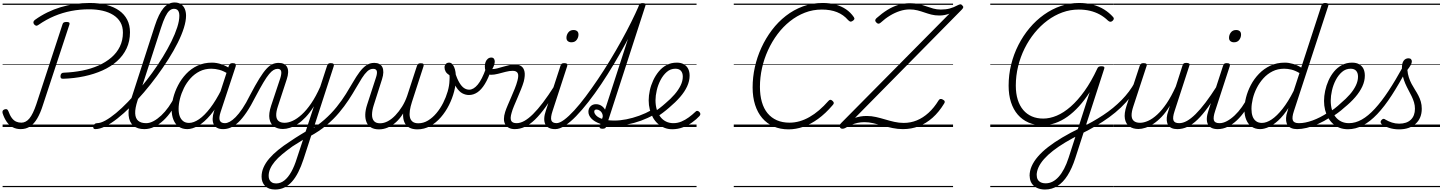

<svg xmlns="http://www.w3.org/2000/svg" viewBox="-21 -1024 11630 1548"><path d="M490 -389Q476 -388 470.5 -394.5Q465 -401 467 -413Q468 -425 474.5 -431.5Q481 -438 494 -438Q571 -441 642 -455Q713 -469 772.5 -495.5Q832 -522 876.5 -560Q921 -598 945.5 -648.5Q970 -699 970 -761Q970 -810 949.5 -845Q929 -880 892.5 -903Q856 -926 806.5 -937.5Q757 -949 698 -949Q623 -949 553 -935.5Q483 -922 417.5 -894.5Q352 -867 290 -824Q278 -815 269.5 -817Q261 -819 253 -829Q247 -838 248.5 -847Q250 -856 261 -864Q308 -898 360 -923.5Q412 -949 468 -966Q524 -983 583 -991.5Q642 -1000 703 -1000Q777 -1000 837 -984.5Q897 -969 939.5 -939Q982 -909 1004.5 -865Q1027 -821 1027 -764Q1027 -692 999.5 -633.5Q972 -575 922 -530.5Q872 -486 805 -456Q738 -426 658 -409Q578 -392 490 -389ZM146 17Q110 17 81.5 2Q53 -13 33 -42Q13 -71 0 -111Q-3 -122 0.5 -130Q4 -138 15 -142Q28 -146 34.5 -143Q41 -140 46 -129Q59 -93 74.5 -72.5Q90 -52 109 -43.5Q128 -35 151 -35Q188 -35 216.5 -69.5Q245 -104 272 -184L483 -828Q486 -839 493.5 -843Q501 -847 516 -847Q530 -847 536 -842.5Q542 -838 539 -827L325 -177Q305 -113 279.5 -69.5Q254 -26 221.5 -4.5Q189 17 146 17ZM0 475H919V485H0ZM0 -20H919V0H0ZM0 -505H919V-500H0ZM0 -995H919V-985H0Z M747 17Q736 17 732.5 9.5Q729 2 731.5 -7Q734 -16 741.5 -23.5Q749 -31 761 -31Q790 -31 829 -52.5Q868 -74 914.5 -112.5Q961 -151 1010 -202Q1059 -253 1109 -312.5Q1159 -372 1205.5 -436Q1252 -500 1291.5 -564.5Q1331 -629 1361 -690Q1391 -751 1408 -804Q1425 -857 1425 -897Q1425 -908 1433 -913.5Q1441 -919 1452 -919Q1463 -919 1471 -913.5Q1479 -908 1479 -897Q1479 -855 1461.5 -799Q1444 -743 1412 -679Q1380 -615 1337 -547Q1294 -479 1244 -411Q1194 -343 1140 -280Q1086 -217 1031.5 -163Q977 -109 925.5 -68.5Q874 -28 828.5 -5.5Q783 17 747 17ZM1142 17Q1087 17 1054 -11Q1021 -39 1016 -94Q1011 -149 1037 -227L1227 -815Q1259 -914 1297.5 -959Q1336 -1004 1387 -1004Q1417 -1004 1437.5 -990.5Q1458 -977 1468.5 -953Q1479 -929 1479 -897Q1479 -885 1471 -878.5Q1463 -872 1452 -872Q1441 -872 1433 -878.5Q1425 -885 1425 -897Q1425 -915 1420.5 -927.5Q1416 -940 1406.5 -946.5Q1397 -953 1382 -953Q1362 -953 1345 -938Q1328 -923 1311.5 -889Q1295 -855 1277 -799L1088 -214Q1067 -149 1069 -109Q1071 -69 1093.5 -50Q1116 -31 1157 -31Q1167 -31 1171.5 -23.5Q1176 -16 1174 -7Q1172 2 1163.5 9.5Q1155 17 1142 17ZM906 475H1300V485H906ZM906 -20H1300V0H906ZM906 -505H1300V-500H906ZM906 -995H1300V-985H906Z M1143 17Q1132 17 1127.5 9.5Q1123 2 1124.5 -7Q1126 -16 1134.5 -23.5Q1143 -31 1158 -31Q1186 -31 1217 -47.5Q1248 -64 1279 -93Q1310 -122 1338 -161.5Q1366 -201 1389 -247Q1394 -257 1403 -256.5Q1412 -256 1418.5 -249.5Q1425 -243 1420 -233Q1395 -179 1364 -133Q1333 -87 1297 -53.5Q1261 -20 1222.5 -1.5Q1184 17 1143 17ZM1300 475V485ZM1300 -20V0ZM1300 -505V-500ZM1300 -995V-985Z M1489 17Q1450 17 1421.5 -2Q1393 -21 1378 -57Q1363 -93 1363 -141Q1363 -185 1376 -236Q1389 -287 1415 -337Q1441 -387 1480 -428.5Q1519 -470 1571 -494.5Q1623 -519 1688 -519Q1726 -519 1765.5 -505.5Q1805 -492 1836 -469L1824 -425Q1782 -452 1748 -461Q1714 -470 1683 -470Q1631 -470 1589 -449Q1547 -428 1515 -392.5Q1483 -357 1462 -314.5Q1441 -272 1430 -228Q1419 -184 1419 -146Q1419 -111 1428.5 -86Q1438 -61 1456.5 -47Q1475 -33 1503 -33Q1540 -33 1583.5 -62.5Q1627 -92 1673.5 -152.5Q1720 -213 1766 -305L1780 -266Q1730 -161 1677.5 -99Q1625 -37 1577 -10Q1529 17 1489 17ZM1777 17Q1749 17 1730 7Q1711 -3 1702 -22Q1693 -41 1693.5 -67Q1694 -93 1704 -125L1824 -494Q1829 -506 1835.5 -510.5Q1842 -515 1855 -515Q1873 -515 1878 -507.5Q1883 -500 1879 -488L1758 -122Q1742 -73 1751.5 -52Q1761 -31 1792 -31Q1801 -31 1805 -23.5Q1809 -16 1807.5 -7Q1806 2 1798.5 9.5Q1791 17 1777 17ZM1300 475H1935V485H1300ZM1300 -20H1935V0H1300ZM1300 -505H1935V-500H1300ZM1300 -995H1935V-985H1300Z M1779 17Q1768 17 1764.5 9.5Q1761 2 1763.5 -7Q1766 -16 1773.5 -23.5Q1781 -31 1793 -31Q1810 -31 1831.5 -42.5Q1853 -54 1878.5 -79.5Q1904 -105 1933.5 -148.5Q1963 -192 1995 -257Q2038 -339 2070 -390.5Q2102 -442 2127.5 -469.5Q2153 -497 2176.5 -507Q2200 -517 2226 -517Q2236 -517 2238.5 -509.5Q2241 -502 2238.5 -493Q2236 -484 2230 -476.5Q2224 -469 2217 -469Q2201 -469 2184.5 -459.5Q2168 -450 2148.5 -426.5Q2129 -403 2103 -359.5Q2077 -316 2041 -248Q2001 -169 1966 -117.5Q1931 -66 1899.5 -37Q1868 -8 1838.5 4.5Q1809 17 1779 17ZM1935 475H2035V485H1935ZM1935 -20H2035V0H1935ZM1935 -505H2035V-500H1935ZM1935 -995H2035V-985H1935Z M2197 504Q2144 504 2116 475Q2088 446 2088 400Q2088 362 2104 325.5Q2120 289 2150 254Q2180 219 2222.5 184.5Q2265 150 2318 116Q2339 101 2360 88Q2381 75 2401.5 62Q2422 49 2443 37L2510 -167Q2478 -116 2444.5 -80.5Q2411 -45 2378.5 -24Q2346 -3 2316 6.5Q2286 16 2260 16Q2217 16 2188 -4.5Q2159 -25 2151.5 -66.5Q2144 -108 2165 -172L2239 -394Q2251 -433 2245.5 -451Q2240 -469 2217 -469Q2206 -469 2201 -476.5Q2196 -484 2197.5 -493Q2199 -502 2206 -509.5Q2213 -517 2226 -517Q2251 -517 2268.5 -508Q2286 -499 2294.5 -481.5Q2303 -464 2302 -439.5Q2301 -415 2291 -385L2219 -165Q2205 -123 2206 -93.5Q2207 -64 2224 -49Q2241 -34 2274 -34Q2304 -34 2339 -50Q2374 -66 2412 -100.5Q2450 -135 2488 -190.5Q2526 -246 2561 -325L2616 -494Q2620 -506 2626.5 -510.5Q2633 -515 2646 -515Q2663 -515 2668.5 -508Q2674 -501 2669 -488L2426 260Q2407 318 2384 363.5Q2361 409 2333 440.5Q2305 472 2271.5 488Q2238 504 2197 504ZM2205 455Q2241 455 2271.5 431Q2302 407 2327.5 361.5Q2353 316 2372 254L2422 103Q2408 112 2393.5 121Q2379 130 2364.5 139Q2350 148 2336 157Q2290 190 2254 220Q2218 250 2194 279Q2170 308 2157.5 336.5Q2145 365 2145 394Q2145 412 2151.5 425.5Q2158 439 2171.5 447Q2185 455 2205 455ZM2035 475H2725V485H2035ZM2035 -20H2725V0H2035ZM2035 -505H2725V-500H2035ZM2035 -995H2725V-985H2035Z M2476 76Q2468 81 2461 77.5Q2454 74 2450.5 66Q2447 58 2449.5 49Q2452 40 2463 34Q2538 -9 2594.5 -59Q2651 -109 2693.5 -162Q2736 -215 2768 -266.5Q2800 -318 2826 -363Q2852 -408 2877.5 -442.5Q2903 -477 2931.5 -497Q2960 -517 2996 -517Q3008 -517 3012.5 -509.5Q3017 -502 3015.5 -493Q3014 -484 3006.5 -476.5Q2999 -469 2987 -469Q2962 -469 2940.5 -449Q2919 -429 2897 -394.5Q2875 -360 2849 -314.5Q2823 -269 2789.5 -218Q2756 -167 2712 -114.5Q2668 -62 2610 -13.5Q2552 35 2476 76ZM2725 475H2831V485H2725ZM2725 -20H2831V0H2725ZM2725 -505H2831V-500H2725ZM2725 -995H2831V-985H2725Z M3035 19Q2996 19 2971 4Q2946 -11 2934.5 -38Q2923 -65 2924 -101Q2925 -137 2939 -180L3009 -395Q3022 -433 3017 -451Q3012 -469 2988 -469Q2977 -469 2972 -476.5Q2967 -484 2968.5 -493Q2970 -502 2977 -509.5Q2984 -517 2997 -517Q3021 -517 3037.5 -508Q3054 -499 3062 -482Q3070 -465 3069.5 -440.5Q3069 -416 3059 -385L2992 -175Q2979 -134 2978.5 -101Q2978 -68 2993.5 -49Q3009 -30 3043 -30Q3075 -30 3106.5 -47Q3138 -64 3167 -94.5Q3196 -125 3221 -165Q3246 -205 3262 -252L3341 -494Q3345 -505 3351.5 -509.5Q3358 -514 3371 -514Q3388 -514 3392.5 -508.5Q3397 -503 3394 -491L3300 -201Q3288 -164 3283.5 -133Q3279 -102 3284 -79Q3289 -56 3305.5 -43Q3322 -30 3352 -30Q3393 -30 3430 -52.5Q3467 -75 3498 -112Q3529 -149 3552 -194.5Q3575 -240 3588.5 -287Q3602 -334 3603 -375Q3604 -387 3604 -397.5Q3604 -408 3603 -417Q3581 -431 3572 -447Q3563 -463 3563 -481Q3563 -497 3573 -508Q3583 -519 3600 -519Q3613 -519 3623 -509.5Q3633 -500 3640.5 -483Q3648 -466 3651.5 -443Q3655 -420 3655 -392Q3655 -343 3640.5 -287Q3626 -231 3599 -177Q3572 -123 3533.5 -78.5Q3495 -34 3447 -7.5Q3399 19 3344 19Q3305 19 3278.5 4.5Q3252 -10 3239.5 -38.5Q3227 -67 3229 -109Q3204 -68 3172.5 -39.5Q3141 -11 3106 4Q3071 19 3035 19ZM2831 475H3719V485H2831ZM2831 -20H3719V0H2831ZM2831 -505H3719V-500H2831ZM2831 -995H3719V-985H2831Z M3760 -258Q3732 -258 3706 -272Q3680 -286 3657 -322Q3634 -358 3614 -423Q3610 -435 3617 -442.5Q3624 -450 3634 -449.5Q3644 -449 3648 -437Q3665 -387 3683 -357Q3701 -327 3720.5 -314Q3740 -301 3762 -301Q3797 -301 3831 -342Q3865 -383 3896 -470Q3901 -481 3909.5 -485Q3918 -489 3926.5 -487Q3935 -485 3939.5 -479Q3944 -473 3940 -463Q3916 -392 3888 -346.5Q3860 -301 3828 -279.5Q3796 -258 3760 -258ZM3718 475V485ZM3718 -20V0ZM3718 -505V-500ZM3718 -995V-985Z M4130 17Q4102 17 4082.5 7Q4063 -3 4052.5 -21.5Q4042 -40 4042 -65.5Q4042 -91 4052 -122Q4059 -144 4072 -174.5Q4085 -205 4100 -239.5Q4115 -274 4129 -308.5Q4143 -343 4151 -374Q4163 -419 4152 -436Q4141 -453 4113 -453Q4087 -453 4056 -445Q4025 -437 3994.5 -429Q3964 -421 3937 -421Q3922 -421 3910.5 -429Q3899 -437 3893.5 -452.5Q3888 -468 3888 -490Q3888 -508 3894 -524Q3900 -540 3912 -550Q3924 -560 3940 -560Q3954 -560 3961 -551Q3968 -542 3968 -528Q3968 -517 3963 -500.5Q3958 -484 3948 -467Q3966 -467 3987.5 -472.5Q4009 -478 4033.5 -485.5Q4058 -493 4083 -498.5Q4108 -504 4131 -504Q4162 -504 4182 -490Q4202 -476 4208 -446Q4214 -416 4202 -367Q4194 -339 4180 -304.5Q4166 -270 4151 -235Q4136 -200 4123 -169Q4110 -138 4104 -115Q4091 -72 4100 -51.5Q4109 -31 4144 -31Q4154 -31 4158 -23.5Q4162 -16 4160 -7Q4158 2 4150.5 9.5Q4143 17 4130 17ZM3719 475H4287V485H3719ZM3719 -20H4287V0H3719ZM3719 -505H4287V-500H3719ZM3719 -995H4287V-985H3719Z M4129 17Q4118 17 4113.5 9.5Q4109 2 4110.5 -7Q4112 -16 4120.5 -23.5Q4129 -31 4144 -31Q4174 -31 4206.5 -49Q4239 -67 4276.5 -104Q4314 -141 4356.5 -197Q4399 -253 4448 -330Q4455 -341 4464 -339.5Q4473 -338 4478 -330Q4483 -322 4477 -312Q4424 -225 4378.5 -162Q4333 -99 4292 -59.5Q4251 -20 4211 -1.5Q4171 17 4129 17ZM4286 475V485ZM4286 -20V0ZM4286 -505V-500ZM4286 -995V-985Z M4455 17Q4425 17 4405 7Q4385 -3 4375.5 -22.5Q4366 -42 4367 -69.5Q4368 -97 4380 -132L4498 -494Q4502 -506 4508 -510.5Q4514 -515 4528 -515Q4544 -515 4550 -509Q4556 -503 4552 -491L4434 -129Q4417 -78 4424 -54.5Q4431 -31 4469 -31Q4480 -31 4484 -23.5Q4488 -16 4486.5 -7Q4485 2 4477 9.5Q4469 17 4455 17ZM4586 -683Q4569 -683 4557.5 -692Q4546 -701 4546 -719Q4546 -743 4561 -762.5Q4576 -782 4603 -782Q4621 -782 4632 -773Q4643 -764 4643 -745Q4643 -722 4628.5 -702.5Q4614 -683 4586 -683ZM4287 475H4612V485H4287ZM4287 -20H4612V0H4287ZM4287 -505H4612V-500H4287ZM4287 -995H4612V-985H4287Z M4456 17Q4445 17 4441 9.5Q4437 2 4438.5 -7Q4440 -16 4447 -23.5Q4454 -31 4465 -31Q4491 -31 4528 -58.5Q4565 -86 4609 -134Q4653 -182 4701 -246Q4749 -310 4799 -384Q4849 -458 4897 -537Q4945 -616 4988.5 -694.5Q5032 -773 5068 -845.5Q5104 -918 5130 -978Q5134 -986 5141 -990Q5148 -994 5156 -994Q5164 -994 5168.5 -989.5Q5173 -985 5170 -978Q5143 -911 5105 -833Q5067 -755 5022 -672Q4977 -589 4927.5 -506Q4878 -423 4826.5 -346Q4775 -269 4723.5 -203Q4672 -137 4624 -87.5Q4576 -38 4533 -10.5Q4490 17 4456 17ZM4612 475H4637V485H4612ZM4612 -20H4637V0H4612ZM4612 -505H4637V-500H4612ZM4612 -995H4637V-985H4612Z M4836 14Q4824 14 4817.5 9.5Q4811 5 4814 -7L5129 -978Q5133 -990 5140 -994.5Q5147 -999 5160 -999Q5176 -999 5181.5 -993.5Q5187 -988 5182 -976L4867 -4Q4864 5 4857.5 9.5Q4851 14 4836 14ZM4637 475H5151V485H4637ZM4637 -20H5151V0H4637ZM4637 -505H5151V-500H4637ZM4637 -995H5151V-985H4637Z M4930 -10Q4863 -10 4817 -26.5Q4771 -43 4747 -68.5Q4723 -94 4723 -123Q4723 -149 4740 -166.5Q4757 -184 4784 -184Q4811 -184 4832 -168.5Q4853 -153 4862 -129Q4871 -105 4862 -77L4835 -64Q4842 -88 4835.5 -105Q4829 -122 4815.5 -131.5Q4802 -141 4789 -141Q4780 -141 4775 -137Q4770 -133 4770 -124Q4770 -109 4786.5 -92Q4803 -75 4839 -63.5Q4875 -52 4933 -52Q4978 -52 5029 -62Q5080 -72 5132.5 -91Q5185 -110 5235 -138Q5242 -143 5249 -139Q5256 -135 5260 -127.5Q5264 -120 5262 -112Q5260 -104 5251 -99Q5202 -71 5147 -51Q5092 -31 5036.5 -20.5Q4981 -10 4930 -10ZM5151 475V485ZM5151 -20V0ZM5151 -505V-500ZM5151 -995V-985Z M5245 -116Q5272 -133 5297.5 -152.5Q5323 -172 5345 -192Q5387 -227 5418 -263Q5449 -299 5466.5 -335Q5484 -371 5484 -406Q5484 -436 5469 -453Q5454 -470 5424 -470Q5385 -470 5355 -444Q5325 -418 5304.5 -378.5Q5284 -339 5274 -295.5Q5264 -252 5264 -216Q5264 -175 5274 -141.5Q5284 -108 5302.5 -83Q5321 -58 5348 -44.5Q5375 -31 5408 -31Q5442 -31 5473 -44Q5504 -57 5532.5 -78Q5561 -99 5585 -122Q5593 -131 5601.5 -130Q5610 -129 5617 -122Q5624 -115 5625.5 -107Q5627 -99 5619 -89Q5594 -62 5560 -37.5Q5526 -13 5485 2.5Q5444 18 5399 18Q5364 18 5335 6Q5306 -6 5282.5 -27Q5259 -48 5243 -77Q5227 -106 5218 -141Q5209 -176 5209 -215Q5209 -253 5218 -294.5Q5227 -336 5245.5 -376Q5264 -416 5291 -448.5Q5318 -481 5354 -500Q5390 -519 5436 -519Q5470 -519 5493 -505.5Q5516 -492 5527.5 -469Q5539 -446 5539 -414Q5539 -371 5519 -327.5Q5499 -284 5462 -241.5Q5425 -199 5375 -157Q5350 -135 5322 -114Q5294 -93 5265 -75ZM5151 475H5595V485H5151ZM5151 -20H5595V0H5151ZM5151 -505H5595V-500H5151ZM5151 -995H5595V-985H5151Z M6337 19Q6270 19 6216 -4.5Q6162 -28 6124.5 -72Q6087 -116 6067 -178.5Q6047 -241 6047 -319Q6047 -401 6065 -482.5Q6083 -564 6118 -640Q6153 -716 6202.5 -781.5Q6252 -847 6315 -896Q6378 -945 6452.5 -972.5Q6527 -1000 6612 -1000Q6669 -1000 6716 -987Q6763 -974 6800 -949Q6837 -924 6863 -886Q6870 -876 6866.5 -868.5Q6863 -861 6851 -854Q6841 -848 6834 -850Q6827 -852 6816 -863Q6780 -905 6727.5 -926Q6675 -947 6605 -947Q6533 -947 6468.5 -922Q6404 -897 6348 -852.5Q6292 -808 6247.5 -748.5Q6203 -689 6171 -619Q6139 -549 6122.5 -474Q6106 -399 6106 -324Q6106 -256 6121.5 -202Q6137 -148 6167.5 -111Q6198 -74 6242.5 -54.5Q6287 -35 6344 -35Q6386 -35 6426 -46.5Q6466 -58 6505.5 -80.5Q6545 -103 6583 -135.5Q6621 -168 6659 -211Q6667 -220 6675 -219.5Q6683 -219 6692 -210Q6701 -202 6701.5 -194Q6702 -186 6692 -176Q6635 -109 6575 -65.5Q6515 -22 6455 -1.5Q6395 19 6337 19ZM5895 475H6745V485H5895ZM5895 -20H6745V0H5895ZM5895 -505H6745V-500H5895ZM5895 -995H6745V-985H5895Z M7259 17Q7217 17 7176 8.5Q7135 0 7096 -11Q7057 -22 7020.5 -30.5Q6984 -39 6949 -39Q6920 -39 6894 -33.5Q6868 -28 6843.5 -17.5Q6819 -7 6792 9Q6782 14 6770.5 14Q6759 14 6752 4Q6745 -6 6748 -14Q6751 -22 6761 -32L7634 -914Q7615 -907 7595.5 -903Q7576 -899 7552 -899Q7517 -899 7488 -906.5Q7459 -914 7432 -923.5Q7405 -933 7376 -940.5Q7347 -948 7313 -948Q7274 -948 7234 -935Q7194 -922 7155 -898.5Q7116 -875 7079 -841Q7070 -833 7061.5 -833Q7053 -833 7044 -843Q7035 -852 7035.5 -860Q7036 -868 7045 -877Q7090 -917 7133.5 -944Q7177 -971 7222 -984.5Q7267 -998 7316 -998Q7356 -998 7387.5 -990.5Q7419 -983 7447 -973Q7475 -963 7503.5 -955Q7532 -947 7564 -947Q7605 -947 7636.5 -955.5Q7668 -964 7703 -983Q7713 -988 7721.5 -989Q7730 -990 7737 -981Q7747 -972 7745 -964Q7743 -956 7732 -945L6873 -74Q6894 -81 6917 -85Q6940 -89 6967 -89Q7005 -89 7042 -80.5Q7079 -72 7115.5 -61Q7152 -50 7189.5 -41.5Q7227 -33 7266 -33Q7321 -33 7371 -53.5Q7421 -74 7465.5 -114.5Q7510 -155 7546 -214Q7552 -224 7560 -226Q7568 -228 7579 -222Q7593 -215 7595.5 -207Q7598 -199 7591 -189Q7549 -120 7497.5 -74.5Q7446 -29 7386.5 -6Q7327 17 7259 17ZM6745 475H7663V485H6745ZM6745 -20H7663V0H6745ZM6745 -505H7663V-500H6745ZM6745 -995H7663V-985H6745Z M8404 504Q8368 504 8340 491Q8312 478 8296.5 453.5Q8281 429 8281 394Q8281 381 8289.5 374.5Q8298 368 8309.5 367.5Q8321 367 8329.5 373Q8338 379 8338 391Q8338 421 8357 437.5Q8376 454 8410 454Q8467 454 8514.5 401.5Q8562 349 8595 247L8765 -281Q8723 -216 8678 -166.5Q8633 -117 8585 -83Q8537 -49 8486.5 -31.5Q8436 -14 8384 -14Q8322 -14 8271.5 -36Q8221 -58 8185 -99.5Q8149 -141 8130 -200Q8111 -259 8111 -333Q8111 -421 8131.5 -504Q8152 -587 8190 -661.5Q8228 -736 8280 -798Q8332 -860 8396 -905.5Q8460 -951 8531.5 -975.5Q8603 -1000 8679 -1000Q8738 -1000 8789 -986.5Q8840 -973 8881 -947.5Q8922 -922 8953 -887Q8960 -880 8959 -872Q8958 -864 8948 -855Q8938 -847 8929.5 -848.5Q8921 -850 8912 -858Q8881 -888 8845 -907.5Q8809 -927 8767 -937Q8725 -947 8676 -947Q8608 -947 8544.5 -924Q8481 -901 8424.5 -859Q8368 -817 8321 -759.5Q8274 -702 8240 -633.5Q8206 -565 8187.5 -489Q8169 -413 8169 -334Q8169 -270 8184.5 -220.5Q8200 -171 8229 -137Q8258 -103 8298.5 -85.5Q8339 -68 8390 -68Q8443 -68 8499 -91.5Q8555 -115 8611.5 -164.5Q8668 -214 8722.5 -290Q8777 -366 8826 -471Q8830 -481 8837.5 -485.5Q8845 -490 8860 -490Q8889 -490 8882 -471L8649 250Q8622 334 8586 390.5Q8550 447 8505 475.5Q8460 504 8404 504ZM7963 475H8908V485H7963ZM7963 -20H8908V0H7963ZM7963 -505H8908V-500H7963ZM7963 -995H8908V-985H7963Z M8280 394Q8280 354 8297 315.5Q8314 277 8347 238.5Q8380 200 8429.5 161.5Q8479 123 8543 85Q8607 47 8685 9Q8737 -15 8784 -41.5Q8831 -68 8873.5 -96Q8916 -124 8953 -154.5Q8990 -185 9022 -217.5Q9054 -250 9081 -286Q9108 -322 9129 -361Q9135 -373 9144 -372Q9153 -371 9158.5 -362.5Q9164 -354 9159 -343Q9132 -292 9096 -245.5Q9060 -199 9016.5 -157.5Q8973 -116 8922 -79Q8871 -42 8814 -8.5Q8757 25 8694 56Q8625 90 8568.5 124Q8512 158 8469 191.5Q8426 225 8396.5 258.5Q8367 292 8352 325Q8337 358 8337 391Q8337 403 8328.5 410Q8320 417 8308.5 417.5Q8297 418 8288.5 412Q8280 406 8280 394ZM8907 475H8957V485H8907ZM8907 -20H8957V0H8907ZM8907 -505H8957V-500H8907ZM8907 -995H8957V-985H8907Z M9158 16Q9114 16 9085 -4.5Q9056 -25 9048.5 -66.5Q9041 -108 9062 -172L9168 -494Q9173 -506 9179 -510.5Q9185 -515 9199 -515Q9215 -515 9221.5 -509Q9228 -503 9223 -491L9116 -165Q9102 -123 9102.5 -93.5Q9103 -64 9120.5 -49Q9138 -34 9171 -34Q9201 -34 9236.5 -50Q9272 -66 9310 -101Q9348 -136 9385.5 -191.5Q9423 -247 9459 -327L9513 -496Q9517 -508 9523 -512.5Q9529 -517 9543 -517Q9560 -517 9566.5 -511.5Q9573 -506 9568 -494L9449 -128Q9432 -77 9440 -54Q9448 -31 9486 -31Q9496 -31 9500 -23.5Q9504 -16 9502.5 -7Q9501 2 9493 9.5Q9485 17 9471 17Q9445 17 9426.5 9Q9408 1 9398 -14.5Q9388 -30 9386 -52Q9384 -74 9390 -101L9411 -171Q9379 -118 9345 -82.5Q9311 -47 9278 -25.5Q9245 -4 9214.5 6Q9184 16 9158 16ZM8958 475H9629V485H8958ZM8958 -20H9629V0H8958ZM8958 -505H9629V-500H8958ZM8958 -995H9629V-985H8958Z M9471 17Q9460 17 9455.5 9.5Q9451 2 9452.5 -7Q9454 -16 9462.5 -23.5Q9471 -31 9486 -31Q9516 -31 9548.5 -49Q9581 -67 9618.5 -104Q9656 -141 9698.5 -197Q9741 -253 9790 -330Q9797 -341 9806 -339.5Q9815 -338 9820 -330Q9825 -322 9819 -312Q9766 -225 9720.5 -162Q9675 -99 9634 -59.5Q9593 -20 9553 -1.5Q9513 17 9471 17ZM9628 475V485ZM9628 -20V0ZM9628 -505V-500ZM9628 -995V-985Z M9797 17Q9767 17 9747 7Q9727 -3 9717.5 -22.5Q9708 -42 9709 -69.5Q9710 -97 9722 -132L9840 -494Q9844 -506 9850 -510.5Q9856 -515 9870 -515Q9886 -515 9892 -509Q9898 -503 9894 -491L9776 -129Q9759 -78 9766 -54.5Q9773 -31 9811 -31Q9822 -31 9826 -23.5Q9830 -16 9828.5 -7Q9827 2 9819 9.5Q9811 17 9797 17ZM9928 -683Q9911 -683 9899.5 -692Q9888 -701 9888 -719Q9888 -743 9903 -762.5Q9918 -782 9945 -782Q9963 -782 9974 -773Q9985 -764 9985 -745Q9985 -722 9970.5 -702.5Q9956 -683 9928 -683ZM9629 475H9954V485H9629ZM9629 -20H9954V0H9629ZM9629 -505H9954V-500H9629ZM9629 -995H9954V-985H9629Z M9797 17Q9786 17 9781.5 9.5Q9777 2 9778.5 -7Q9780 -16 9788.5 -23.5Q9797 -31 9812 -31Q9840 -31 9871 -47.5Q9902 -64 9933 -93Q9964 -122 9992 -161.5Q10020 -201 10043 -247Q10048 -257 10057 -256.5Q10066 -256 10072.5 -249.5Q10079 -243 10074 -233Q10049 -179 10018 -133Q9987 -87 9951 -53.5Q9915 -20 9876.5 -1.5Q9838 17 9797 17ZM9954 475V485ZM9954 -20V0ZM9954 -505V-500ZM9954 -995V-985Z M10139 17Q10100 17 10071.5 -2Q10043 -21 10027.5 -57Q10012 -93 10012 -141Q10012 -186 10025 -237.5Q10038 -289 10064 -338.5Q10090 -388 10129.5 -429Q10169 -470 10221 -494.5Q10273 -519 10338 -519Q10370 -519 10405.5 -508.5Q10441 -498 10470 -479L10633 -979Q10637 -991 10644 -995.5Q10651 -1000 10664 -1000Q10682 -1000 10687 -992.5Q10692 -985 10687 -973L10411 -128Q10394 -77 10402.5 -54Q10411 -31 10451 -31Q10459 -31 10463 -23.5Q10467 -16 10465.5 -7Q10464 2 10457 9.5Q10450 17 10437 17Q10410 17 10391 9Q10372 1 10361.5 -13.5Q10351 -28 10348.5 -49.5Q10346 -71 10351 -98L10367 -153Q10326 -90 10285.5 -53Q10245 -16 10207.5 0.5Q10170 17 10139 17ZM10153 -33Q10190 -33 10232 -61Q10274 -89 10319.5 -146.5Q10365 -204 10409 -291L10456 -435Q10420 -456 10390 -463Q10360 -470 10333 -470Q10281 -470 10239 -449Q10197 -428 10165 -392.5Q10133 -357 10111.5 -314.5Q10090 -272 10079.5 -228Q10069 -184 10069 -146Q10069 -111 10078 -86Q10087 -61 10106 -47Q10125 -33 10153 -33ZM9954 475H10595V485H9954ZM9954 -20H10595V0H9954ZM9954 -505H10595V-500H9954ZM9954 -995H10595V-985H9954Z M10437 17Q10425 17 10421 9.5Q10417 2 10420 -7Q10423 -16 10431.5 -23.5Q10440 -31 10453 -31Q10501 -31 10561 -52.5Q10621 -74 10687 -117Q10694 -122 10700.5 -119Q10707 -116 10711 -108Q10715 -100 10714 -92Q10713 -84 10705 -79Q10654 -46 10605.5 -24.5Q10557 -3 10514.5 7Q10472 17 10437 17ZM10595 475V485ZM10595 -20V0ZM10595 -505V-500ZM10595 -995V-985Z M10684 -113Q10713 -129 10739.5 -149.5Q10766 -170 10789 -192Q10831 -227 10862 -262.5Q10893 -298 10910.5 -334.5Q10928 -371 10928 -406Q10928 -436 10913 -453Q10898 -470 10868 -470Q10857 -470 10852.5 -477Q10848 -484 10849.5 -494Q10851 -504 10859 -511.5Q10867 -519 10880 -519Q10915 -519 10938 -505.5Q10961 -492 10972 -469Q10983 -446 10983 -414Q10983 -371 10963 -327.5Q10943 -284 10906 -241Q10869 -198 10817 -156Q10792 -133 10763 -112Q10734 -91 10704 -73ZM10595 475H11039V485H10595ZM10595 -20H11039V0H10595ZM10595 -505H11039V-500H10595ZM10595 -995H11039V-985H10595Z M10847 18Q10811 18 10781 7Q10751 -4 10727.5 -25Q10704 -46 10687.5 -74.5Q10671 -103 10662.5 -137.5Q10654 -172 10654 -210Q10654 -249 10663 -291.5Q10672 -334 10690 -374.5Q10708 -415 10735 -447.5Q10762 -480 10798.5 -499.5Q10835 -519 10880 -519Q10889 -519 10892.5 -511.5Q10896 -504 10893.5 -494.5Q10891 -485 10884.5 -477.5Q10878 -470 10869 -470Q10829 -470 10799 -444Q10769 -418 10748.5 -378.5Q10728 -339 10718 -294.5Q10708 -250 10708 -213Q10708 -173 10717.5 -140Q10727 -107 10746 -82.5Q10765 -58 10792.5 -44.5Q10820 -31 10855 -31Q10907 -31 10958.5 -60Q11010 -89 11063.5 -147Q11117 -205 11173.5 -290.5Q11230 -376 11292 -489Q11297 -498 11306.5 -496.5Q11316 -495 11322 -487Q11328 -479 11323 -468Q11259 -347 11200 -256Q11141 -165 11083 -104Q11025 -43 10966.5 -12.5Q10908 18 10847 18ZM11039 475V485ZM11039 -20V0ZM11039 -505V-500ZM11039 -995V-985Z M11259 19Q11215 19 11177.5 6.5Q11140 -6 11118 -24Q11110 -32 11110 -40.5Q11110 -49 11118 -57Q11127 -66 11134 -66Q11141 -66 11152 -58Q11174 -45 11201.5 -36Q11229 -27 11260 -27Q11321 -27 11354 -59Q11387 -91 11387 -147Q11387 -174 11379.5 -199Q11372 -224 11360 -248.5Q11348 -273 11334.5 -298Q11321 -323 11309 -350.5Q11297 -378 11289.5 -409Q11282 -440 11282 -476Q11282 -516 11296.5 -535Q11311 -554 11335 -554Q11349 -554 11355.5 -546.5Q11362 -539 11362 -529Q11362 -516 11353.5 -500.5Q11345 -485 11326 -460Q11329 -427 11338 -399.5Q11347 -372 11360 -347.5Q11373 -323 11387.5 -300.5Q11402 -278 11414.5 -254Q11427 -230 11434.5 -204Q11442 -178 11442 -147Q11442 -71 11392.5 -26Q11343 19 11259 19ZM11039 475H11589V485H11039ZM11039 -20H11589V0H11039ZM11039 -505H11589V-500H11039ZM11039 -995H11589V-985H11039Z"/></svg>

Font: Playwrite CZ Guides
Style: Regular
Weight: 400
Designer: Veronika Burian, José Scaglione
Foundry: TypeTogether
Version: Version 1.003